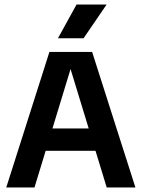

<svg xmlns="http://www.w3.org/2000/svg" viewBox="-20 -823 622 843"><path d="M7.5 0 197 -595H384.5L574.5 0H448.5L283 -542H296.5L131.5 0ZM129 -161 155 -259H426L452 -161ZM234.5 -655 316 -803H448L347 -655Z"/></svg>

Font: Encode Sans SC SemiCondensed SemiBold
Style: Regular
Weight: 600
Width: 4
Designer: Multiple Designers
Foundry: Impallari Type
Version: Version 3.002